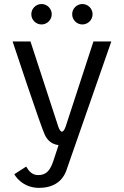

<svg xmlns="http://www.w3.org/2000/svg" viewBox="-20 -703 607 940"><path d="M233.3 -633.3C233.3 -660.8 210.8 -683.3 183.3 -683.3C155.8 -683.3 133.3 -660.8 133.3 -633.3C133.3 -605.8 155.8 -583.3 183.3 -583.3C210.8 -583.3 233.3 -605.8 233.3 -633.3ZM433.3 -633.3C433.3 -660.8 410.8 -683.3 383.3 -683.3C355.8 -683.3 333.3 -660.8 333.3 -633.3C333.3 -605.8 355.8 -583.3 383.3 -583.3C410.8 -583.3 433.3 -605.8 433.3 -633.3ZM437.5 -500 304.2 -91.7C304.2 -91.7 295 -58.3 283.3 -58.3C271.7 -58.3 262.5 -91.7 262.5 -91.7L129.2 -500H41.7C41.7 -500 181.7 -77.5 200 -41.7C211.7 -18.3 230 2.5 266.7 7.5L241.7 83.3C225.8 131.7 206.7 154.2 166.7 154.2C136.7 154.2 120 133.3 108.3 112.5L50 150C66.7 179.2 106.7 216.7 170.8 216.7C239.2 216.7 284.2 186.7 304.2 133.3L525 -500Z"/></svg>

Font: BoonHome
Style: Book
Weight: 400
Designer: Sungsit Sawaiwan
Foundry: Sungsit Sawaiwan
Version: Version 0.2